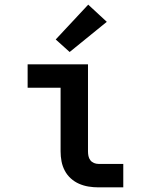

<svg xmlns="http://www.w3.org/2000/svg" viewBox="-20 -807 640 827"><path d="M404 0Q382 0 361 -3.5Q340 -7 320.5 -15.5Q301 -24 285 -38.5Q269 -53 259 -72Q249 -91 245 -112Q241 -133 241 -155V-429H99V-530H359V-155Q359 -145 361 -135Q363 -125 369 -117Q375 -109 384.5 -105Q394 -101 404 -101H511V0ZM280 -583 220 -637 360 -787 440 -713Z"/></svg>

Font: Iosevka Curly Extended
Style: Bold
Weight: 700
Width: 7
Monospace: yes
Designer: Belleve Invis
Foundry: Belleve Invis
Version: Version 11.1.0; ttfautohint (v1.8.3)